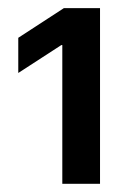

<svg xmlns="http://www.w3.org/2000/svg" viewBox="-20 -820 333 477"><path d="M134.8 -363.3V-708H132.3L25.4 -638.7V-726.1L138.7 -799.8H228.5V-363.3Z"/></svg>

Font: Inter Display Semi Bold
Style: Regular
Weight: 600
Designer: Rasmus Andersson
Foundry: rsms
Version: Version 4.000;git-37864ae